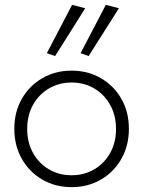

<svg xmlns="http://www.w3.org/2000/svg" viewBox="-20 -761 590 791"><path d="M207 -530 331 -727 277 -741 173 -542ZM345 -530 470 -727 416 -741 312 -542ZM39 -230Q39 -161 70 -106.5Q101 -52 154.5 -21Q208 10 275 10Q342 10 395.5 -21Q449 -52 480 -106.5Q511 -161 511 -230Q511 -300 480 -354Q449 -408 395.5 -439Q342 -470 275 -470Q208 -470 154.5 -439Q101 -408 70 -354Q39 -300 39 -230ZM92 -230Q92 -286 116 -329Q140 -372 181.5 -396.5Q223 -421 275 -421Q327 -421 368.5 -396.5Q410 -372 434 -328.5Q458 -285 458 -230Q458 -174 434 -131Q410 -88 368.5 -63.5Q327 -39 275 -39Q223 -39 181.5 -63.5Q140 -88 116 -131Q92 -174 92 -230Z"/></svg>

Font: Jost Light
Style: Regular
Weight: 300
Version: Version 3.710